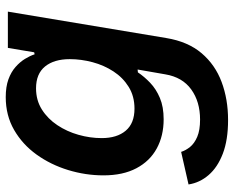

<svg xmlns="http://www.w3.org/2000/svg" viewBox="-92 -496 803 659"><g transform="rotate(-90 309.5 -166.5)"><path d="M227.1 214.8Q158.7 214.8 111.6 196.8Q64.5 178.7 38.1 147.9Q11.7 117.2 5.9 79.1L117.7 53.7Q122.6 69.3 134.5 84.2Q146.5 99.1 169.2 108.9Q191.9 118.7 228.5 118.7Q290 118.7 332 88.4Q374 58.1 383.8 -0.5L400.4 -95.7L390.6 -94.7Q376 -72.8 354.7 -52.5Q333.5 -32.2 303 -19.3Q272.5 -6.3 229.5 -6.3Q172.9 -6.3 129.4 -30Q85.9 -53.7 61.5 -99.9Q37.1 -146 37.1 -212.9Q37.1 -274.4 55.4 -334.2Q73.7 -394 108.4 -442.4Q143.1 -490.7 192.9 -519.5Q242.7 -548.3 305.7 -548.3Q341.3 -548.3 366.7 -539.1Q392.1 -529.8 409.2 -514.6Q426.3 -499.5 436.8 -482.4Q447.3 -465.3 452.6 -449.2L459.5 -450.7L474.6 -541H599.1L508.3 3.4Q496.1 77.1 456.5 123.8Q417 170.4 357.7 192.6Q298.3 214.8 227.1 214.8ZM266.1 -106.4Q308.6 -106.4 340.6 -126.2Q372.6 -146 393.8 -178.5Q415 -210.9 425.5 -250.2Q436 -289.6 436 -328.6Q436 -382.3 410.9 -413.3Q385.7 -444.3 335.9 -444.3Q294.9 -444.3 263.2 -424.3Q231.4 -404.3 209.5 -371.3Q187.5 -338.4 176.3 -298.6Q165 -258.8 165 -219.2Q165 -166.5 190.4 -136.5Q215.8 -106.4 266.1 -106.4Z"/></g></svg>

Font: Inter 17pt SemiBold
Style: Italic
Weight: 600
Italic angle: -9.3988°
Version: Version 4.001;git-66647c0bb